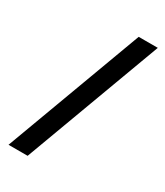

<svg xmlns="http://www.w3.org/2000/svg" viewBox="-183 -797 757 879"><g transform="rotate(30 196.0 -357.0)"><path d="M383 -720 114 6H13L282 -720Z"/></g></svg>

Font: Noto Sans Thai Looped ExtraCondensed SemiBold
Style: Regular
Weight: 600
Width: 2
Designer: Sasikarn Vongin, Ben Mitchell
Foundry: The Fontpad Ltd
Version: Version 1.001; ttfautohint (v1.8.4.7-5d5b)